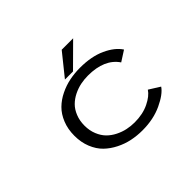

<svg xmlns="http://www.w3.org/2000/svg" viewBox="-142 -894 1134 1134"><g transform="rotate(-45 425.0 -327.0)"><path d="M364 -525.5 475 -663.5H570.5L431.5 -525.5ZM736.5 -94Q711 -56 639.5 -22.5Q568 11 476 11Q431 11 388.5 2.2Q346 -6.5 305.8 -26.8Q265.5 -47 235.2 -76.5Q205 -106 186.8 -151Q168.5 -196 168.5 -251Q168.5 -306.5 186.8 -351.5Q205 -396.5 235 -426Q265 -455.5 305.5 -475.2Q346 -495 388.5 -503.5Q431 -512 476 -512Q571 -512 638.2 -481.2Q705.5 -450.5 736 -404L670.5 -362Q614 -446 476.5 -446Q445 -446 414.5 -439.8Q384 -433.5 354.2 -418.8Q324.5 -404 302.5 -382.2Q280.5 -360.5 266.8 -326.5Q253 -292.5 253 -251Q253 -210 266.8 -176.2Q280.5 -142.5 302.5 -120.2Q324.5 -98 354.2 -83Q384 -68 414.5 -61.5Q445 -55 476.5 -55Q545 -55 596 -79.8Q647 -104.5 668 -137Z"/></g></svg>

Font: League Mono Wide Light
Style: Regular
Weight: 300
Width: 8
Designer: Tyler Finck
Foundry: The League of Moveable Type / Tyler Finck
Version: Version 2.210